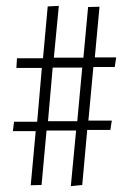

<svg xmlns="http://www.w3.org/2000/svg" viewBox="-20 -646 440 656"><path d="M222 -10 240 -200H139L122 -14L85 -13L102 -198H24L28 -230H107L123 -414H36L38 -447H127L143 -624L181 -626L164 -449H265L281 -622L320 -623L304 -450H377L372 -417H299L282 -234H362L357 -202H278L261 -14ZM144 -232H244L261 -415H160Z"/></svg>

Font: Inconsolata Condensed Light
Style: Regular
Weight: 300
Width: 3
Monospace: yes
Designer: Raph Levien, Cyreal, Brenton Simpson
Foundry: Raph Levien, Cyreal, Google
Version: Version 3.001; ttfautohint (v1.8.2.53-6de2)